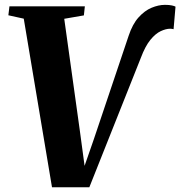

<svg xmlns="http://www.w3.org/2000/svg" viewBox="-20 -769 744 792"><path d="M194.5 3.5 78 -692 14.5 -706 19 -743H330L326 -705.5L245 -691.5L309 -232.5L335.5 -36L309.5 -29L367 -194.5L510.5 -621Q526.5 -669.5 551.5 -697.2Q576.5 -725 605.2 -737Q634 -749 660.5 -749Q678 -749 689.2 -746.5Q700.5 -744 704 -741.5L696 -648.5Q692 -649.5 689.2 -650Q686.5 -650.5 682 -650.5Q664.5 -650.5 643 -640.5Q621.5 -630.5 600.2 -604.5Q579 -578.5 561 -530.5L348.5 3.5Z"/></svg>

Font: Merriweather 72pt ExtraBold
Style: Italic
Weight: 800
Italic angle: -7.8°
Version: Version 2.101